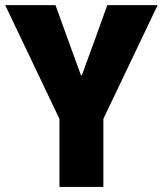

<svg xmlns="http://www.w3.org/2000/svg" viewBox="-41 -740 644 760"><path d="M194.3 0V-269.5L-20.5 -719.7H178.7L225.6 -589.8L279.3 -442.4H283.2L336.9 -589.8L383.8 -719.7H583L368.2 -269.5V0Z"/></svg>

Font: Reddit Mono Black
Style: Regular
Weight: 900
Monospace: yes
Designer: Stephen Hutchings
Foundry: Reddit
Version: Version 1.014